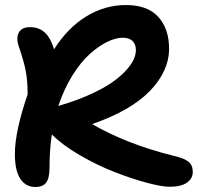

<svg xmlns="http://www.w3.org/2000/svg" viewBox="-20 -730 786 763"><path d="M121.1 13.2Q82 13.2 60.5 -19.8Q39.1 -52.7 39.1 -118.2Q39.1 -207.5 89.8 -355Q89.8 -406.2 82.8 -445.3Q75.7 -484.4 55.2 -543.9Q43 -578.1 54.4 -600.1Q65.9 -622.1 99.1 -622.1Q134.8 -622.1 158 -600.8Q181.2 -579.6 194.8 -534.2Q249.5 -620.1 323.2 -665Q397 -710 480 -710Q566.9 -710 609.4 -662.4Q651.9 -614.7 651.9 -537.1Q651.9 -447.8 576.2 -369.1Q500.5 -290.5 346.2 -236.8Q484.9 -156.7 669.9 -110.8Q712.4 -101.1 729.2 -87.2Q746.1 -73.2 746.1 -46.9Q746.1 -20.5 722.9 -4.2Q699.7 12.2 653.8 12.2Q623 12.2 563 -3.9Q502.9 -20 434.6 -46.6Q366.2 -73.2 296.9 -113.5Q227.5 -153.8 186 -195.8Q176.8 -132.3 176.8 -65.9Q176.8 -21.5 163.3 -4.2Q149.9 13.2 121.1 13.2ZM467.8 -580.1Q439.5 -580.1 405.3 -563.2Q371.1 -546.4 335.7 -514.4Q300.3 -482.4 267.1 -429Q233.9 -375.5 211.9 -309.1Q278.3 -328.1 332.3 -352.1Q386.2 -376 420.4 -399.2Q454.6 -422.4 477.8 -447Q501 -471.7 510.5 -492.2Q520 -512.7 520 -530.8Q520 -553.2 507.1 -566.7Q494.1 -580.1 467.8 -580.1Z"/></svg>

Font: Shantell Sans Irregular
Style: Regular
Weight: 600
Designer: Stephen Nixon, Anya Danilova, Shantell Martin
Foundry: Arrow Type
Version: Version 1.006;[9816181b4]